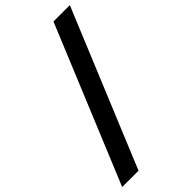

<svg xmlns="http://www.w3.org/2000/svg" viewBox="-341 -886 1071 1071"><g transform="rotate(-45 194.5 -350.0)"><path d="M68 112H-61L321 -812H450Z"/></g></svg>

Font: Argentum Sans SemiBold
Style: Italic
Weight: 600
Italic angle: -11°
Designer: Julieta Ulanovsky (font), Cristiano Sobral (main changes and remaster)
Foundry: Julieta Ulanovsky (font), Cristiano Sobral (main changes and remaster)
Version: Version 2.007;June 15, 2022;FontCreator 14.0.0.2814 64-bit; 